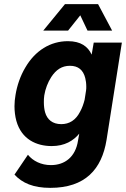

<svg xmlns="http://www.w3.org/2000/svg" viewBox="-20 -720 609 928"><path d="M368 -646 403 -572H522L454 -700H294L189 -572H309ZM433 -514 423 -456C405 -495 371 -521 308 -521C224 -521 150 -476 102 -393C78 -353 62 -305 55 -261C52 -244 50 -225 50 -207C50 -183 53 -158 59 -136C84 -46 157 -14 230 -14C293 -14 335 -40 363 -74L357 -40C345 38 294 78 226 78C179 78 139 58 115 28L50 124C88 165 141 188 223 188C392 188 472 98 495 -44L569 -514ZM367 -180C346 -139 315 -120 276 -120C234 -120 208 -142 198 -177C194 -191 192 -208 192 -225C192 -236 192 -247 194 -259C199 -290 211 -322 228 -348C251 -383 279 -402 318 -402C358 -402 382 -382 392 -343C395 -331 397 -317 397 -301C397 -295 397 -289 396 -283L389 -238C384 -218 377 -198 367 -180Z"/></svg>

Font: Arthouse Owned
Style: Bold Italic
Weight: 700
Italic angle: -10°
Designer: Jeremy Tribby
Foundry: Tribby Type
Version: Version 1.000;PS 001.000;hotconv 1.0.88;makeotf.lib2.5.64775